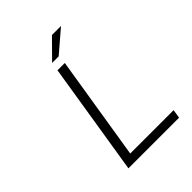

<svg xmlns="http://www.w3.org/2000/svg" viewBox="-230 -940 1061 1061"><g transform="rotate(-45 300.0 -410.0)"><path d="M257.8 -710 366.2 -819.8H437L309.1 -710ZM144 0 250 -660.2H307.1L209 -50.8H547.9L540 0Z"/></g></svg>

Font: Office Code Pro Light Italic
Style: Regular
Weight: 300
Italic angle: -9°
Designer: Nathan Rutzky & Paul D. Hunt
Foundry: Adobe Systems Incorporated
Version: Version 1.004;PS 001.004;hotconv 1.0.70;makeotf.lib2.5.58329